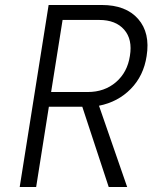

<svg xmlns="http://www.w3.org/2000/svg" viewBox="-20 -750 640 770"><path d="M59 0 175 -730H388Q485 -730 534 -674Q583 -618 568 -525Q556 -446 504.5 -393.5Q453 -341 377 -326L490 0H416L310 -322H176L125 0ZM185 -381H332Q399 -381 445 -420.5Q491 -460 501 -526Q512 -592 478 -631Q444 -670 378 -670H231Z"/></svg>

Font: NKDuy Mono ExtraLight
Style: Italic
Weight: 200
Italic angle: -9°
Monospace: yes
Designer: NKDuy
Foundry: NKDuy
Version: Version 2.251; ttfautohint (v1.8.4.7-5d5b)